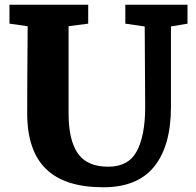

<svg xmlns="http://www.w3.org/2000/svg" viewBox="-20 -778 827 812"><path d="M773 -678 703 -666V-326Q703 -162 632.5 -74Q562 14 417 14Q254 14 174.5 -63.5Q95 -141 95 -299Q95 -421 97 -667L20 -678V-758H353V-678L270 -667V-298Q270 -186 309 -129.5Q348 -73 438 -73Q524 -73 559 -139.5Q594 -206 594 -325L592 -666L510 -678V-758H773Z"/></svg>

Font: Martel Heavy
Style: Regular
Weight: 900
Designer: Dan Reynolds
Foundry: Dan Reynolds
Version: Version 1.001; ttfautohint (v1.1) -l 5 -r 5 -G 72 -x 0 -D la